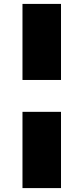

<svg xmlns="http://www.w3.org/2000/svg" viewBox="-20 -760 427 982"><path d="M95 -351V-740H292V-351ZM95 202V-188H292V202Z"/></svg>

Font: Lexend Black
Style: Regular
Weight: 900
Designer: Bonnie Shaver-Troup, Thomas Jockin
Foundry: Lexend
Version: Version 1.007; ttfautohint (v1.8.3)